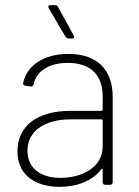

<svg xmlns="http://www.w3.org/2000/svg" viewBox="-20 -720 543 748"><path d="M267 -582 206 -693C204 -698 199 -700 194 -700H177C169 -700 166 -695 170 -688L235 -577C238 -573 242 -570 247 -570H260C268 -570 271 -575 267 -582ZM246 -510C150 -510 83 -464 70 -395C69 -391 73 -387 79 -386L99 -383C105 -382 109 -385 111 -392C122 -443 171 -475 244 -475C342 -475 380 -419 380 -344V-292C380 -290 378 -288 376 -288H253C125 -288 48 -229 48 -131C48 -28 131 8 212 8C278 8 341 -15 375 -61C378 -64 380 -63 380 -60V-10C380 -4 384 0 390 0H409C415 0 419 -4 419 -10V-343C419 -443 364 -510 246 -510ZM216 -27C144 -27 87 -60 87 -133C87 -211 156 -255 255 -255H376C378 -255 380 -253 380 -251V-149C380 -66 296 -27 216 -27Z"/></svg>

Font: Barlow ExtraLight
Style: Regular
Weight: 275
Designer: Jeremy Tribby
Foundry: Tribby Type
Version: Version 1.422;hotconv 1.0.109;makeotfexe 2.5.65596